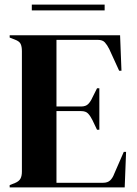

<svg xmlns="http://www.w3.org/2000/svg" viewBox="-20 -813 595 833"><path d="M22 0V-10L45 -19Q62 -26 68.5 -37.5Q75 -49 75 -69V-591Q75 -611 69.5 -622.5Q64 -634 45 -641L22 -650V-660H501L507 -506H497L454 -600Q445 -618 435 -629Q425 -640 405 -640H225V-351H332Q352 -351 362.5 -361.5Q373 -372 381 -390L401 -430H411V-250H401L381 -292Q372 -310 362 -320.5Q352 -331 332 -331H225V-20H427Q447 -20 458 -30.5Q469 -41 476 -60L517 -154H527L521 0ZM118 -768V-793H434V-768Z"/></svg>

Font: DeepMind Serif Display
Style: Regular
Weight: 400
Designer: Frank Grießhammer / Modifications: Colophon Foundry
Foundry: Colophon Foundry
Version: Version 5.003; ttfautohint (v1.8.2)